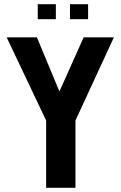

<svg xmlns="http://www.w3.org/2000/svg" viewBox="-20 -891 572 911"><path d="M199 0V-319L12 -713V-714H155L262 -457L377 -714H520V-713L338 -319V0ZM159 -800V-871H245V-800ZM312 -800V-871H398V-800Z"/></svg>

Font: Foldit Thin SemiBold
Style: Regular
Weight: 600
Version: Version 1.003